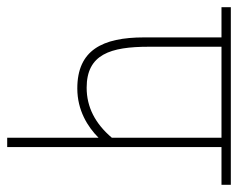

<svg xmlns="http://www.w3.org/2000/svg" viewBox="-84 -578 662 534"><g transform="rotate(90 247.0 -311.0)"><path d="M389 -596H494V-622H0V-596H84V-381C84 -264 120 -195 226 -195C287 -195 333 -224 363 -254V0H389ZM363 -596V-291C324 -245 278 -221 224 -221C131 -221 110 -287 110 -394V-596Z"/></g></svg>

Font: Noto Sans Devanagari SemiCondensed Thin
Style: Regular
Weight: 100
Width: 4
Designer: Jelle Bosma - Monotype Design Team
Foundry: Monotype Imaging Inc.
Version: Version 2.004